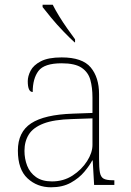

<svg xmlns="http://www.w3.org/2000/svg" viewBox="-20 -786 557 816"><path d="M197 10Q138 10 97 -28Q56 -66 56 -146Q56 -225 112.5 -262Q169 -299 290 -303L373 -306V-371Q373 -414 364 -446.5Q355 -479 327 -498Q299 -517 242 -517Q168 -517 143.5 -484.5Q119 -452 119 -395Q98 -395 98 -441Q98 -462 110 -485.5Q122 -509 153.5 -525.5Q185 -542 242 -542Q330 -542 365.5 -499.5Q401 -457 401 -386V-110Q401 -73 404.5 -53.5Q408 -34 420 -27Q432 -20 459 -20H466V0H380L374 -104H372Q361 -83 338.5 -56Q316 -29 281 -9.5Q246 10 197 10ZM201 -15Q250 -15 288.5 -40Q327 -65 350 -101Q373 -137 373 -170V-283L287 -280Q209 -278 165 -261Q121 -244 102.5 -214.5Q84 -185 84 -145Q84 -111 95.5 -81.5Q107 -52 133 -33.5Q159 -15 201 -15ZM297 -606Q277 -624 249.5 -652.5Q222 -681 198 -710Q174 -739 161 -756V-766H204Q215 -744 231.5 -717Q248 -690 266.5 -664Q285 -638 299 -619V-606Z"/></svg>

Font: Noto Serif Myanmar Thin
Style: Regular
Weight: 100
Designer: Ben Mitchell and the Monotype Design Team
Foundry: Monotype Imaging Inc.
Version: Version 2.106; ttfautohint (v1.8.4.7-5d5b)